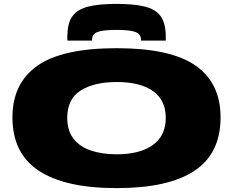

<svg xmlns="http://www.w3.org/2000/svg" viewBox="-20 -958 1199 988"><path d="M581 10Q315 10 179.5 -79.5Q44 -169 44 -354Q44 -529 172 -619.5Q300 -710 581 -710Q859 -710 987 -620Q1115 -530 1115 -354Q1115 -168 980.5 -79Q846 10 581 10ZM581 -164Q699 -164 766 -211.5Q833 -259 833 -352Q833 -443 767 -489.5Q701 -536 581 -536Q465 -536 395.5 -492.5Q326 -449 326 -352Q326 -286 358 -244.5Q390 -203 447.5 -183.5Q505 -164 581 -164ZM580 -938Q671 -938 726 -924Q781 -910 806 -875.5Q831 -841 833 -779Q833 -772 833 -764.5Q833 -757 833 -749H706Q706 -751 706 -753Q706 -755 706 -757Q704 -772 695.5 -782Q687 -792 660.5 -798Q634 -804 580 -804Q525 -804 498.5 -798Q472 -792 463.5 -782Q455 -772 454 -757Q453 -755 453 -753Q453 -751 453 -749H327Q326 -757 326 -764.5Q326 -772 327 -780Q328 -841 353.5 -875.5Q379 -910 433.5 -924Q488 -938 580 -938Z"/></svg>

Font: Georama Extra Expanded ExtraBold
Style: Regular
Weight: 800
Width: 8
Designer: Jean-Baptiste Levee
Foundry: Production Type
Version: Version 1.000